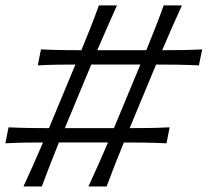

<svg xmlns="http://www.w3.org/2000/svg" viewBox="-20 -676 754 696"><path d="M65 0Q100 -75.5 136 -159.5Q104.5 -159.5 70 -159Q35.5 -158.5 -0.5 -156.5L11 -214.5Q50 -212.5 87.2 -212Q124.5 -211.5 157.5 -211.5L252.5 -440L253.5 -442Q222 -442 187.8 -441.5Q153.5 -441 117 -439L128.5 -497Q167.5 -495 204.5 -494.5Q241.5 -494 275 -494Q293.5 -538.5 308.5 -576.8Q323.5 -615 338.5 -656.5H404Q385.5 -615 368.8 -577.2Q352 -539.5 332.5 -494H510.5Q528.5 -538.5 543.5 -576.8Q558.5 -615 573.5 -656.5H639.5Q620.5 -615 603.8 -577.2Q587 -539.5 568 -494Q601 -494 637.5 -494.5Q674 -495 713 -497L701 -439Q659.5 -441 620.2 -441.5Q581 -442 546 -442L545 -440L450 -211.5Q483 -211.5 519.8 -212Q556.5 -212.5 595 -214.5L583.5 -156.5Q542 -158.5 503 -159Q464 -159.5 429 -159.5Q411 -116 396.2 -78Q381.5 -40 366.5 0H300.5Q335.5 -75.5 371.5 -159.5H193.5Q176 -116 161.2 -78Q146.5 -40 131.5 0ZM310 -440 215 -211.5H393L488 -440L489 -442H311Z"/></svg>

Font: Commissioner Flair Light
Style: Italic
Weight: 300
Italic angle: -12°
Designer: Kostas Bartsokas
Foundry: Kostas Bartsokas
Version: Version 1.000; ttfautohint (v1.8.3)